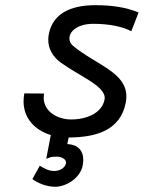

<svg xmlns="http://www.w3.org/2000/svg" viewBox="-20 -523 558 744"><path d="M215.8 -280.3C284.7 -230 385.7 -190.9 385.7 -144C385.7 -142.1 385.7 -139.6 385.3 -137.7C375 -84 315.4 -60.1 255.4 -60.1C205.1 -60.1 149.4 -89.4 149.4 -144C149.4 -149.4 149.9 -154.8 150.9 -160.6L74.2 -161.1C72.3 -150.4 71.3 -140.1 71.3 -130.4C71.3 -64.5 115.2 -18.1 177.7 0.5H176.8L159.2 92.3C173.8 87.4 175.3 84 198.7 84C220.2 84 235.8 94.2 235.8 106.9C235.8 107.9 235.4 109.4 235.4 110.4V111.3C230.5 129.9 208.5 139.6 190.9 139.6C166 139.6 148.9 127.9 134.3 119.1L105.5 170.9C129.4 188.5 162.1 200.7 194.3 200.7C235.4 200.7 290.5 168 300.3 118.7C301.8 110.8 302.7 103.5 302.7 96.7C302.7 59.1 280.3 37.1 240.7 35.2C241.2 34.2 243.7 20 246.1 9.8C353.5 9.3 446.3 -18.1 467.3 -125C468.8 -133.3 469.7 -141.6 469.7 -149.4C469.7 -243.7 350.1 -272.5 262.7 -345.7C253.4 -353.5 249 -363.3 249 -374C249 -400.9 278.8 -430.7 342.3 -430.7C403.3 -430.7 455.1 -419.9 488.8 -401.9L517.1 -474.6C468.8 -494.6 415.5 -502.9 349.1 -502.9C247.6 -502.9 185.5 -466.3 169.9 -394.5C168 -385.7 167 -377.4 167 -369.1C167 -334.5 183.6 -303.7 215.8 -280.3Z"/></svg>

Font: Fantasque Sans Mono
Style: RegItalic
Weight: 400
Italic angle: -11°
Monospace: yes
Designer: Jany Belluz
Version: Version 1.6.3